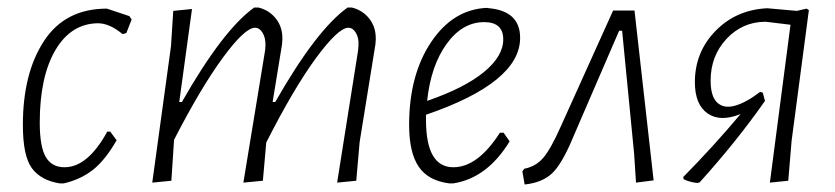

<svg xmlns="http://www.w3.org/2000/svg" viewBox="-20 -483 2227 512"><path d="M265 -460 325 -440 331 -431 317 -395 307 -392Q272 -421 241 -421Q169 -420 127.5 -349Q86 -278 86 -156Q86 -92 102 -64.5Q118 -37 152 -37Q214 -37 266 -132H274L291 -109Q260 -55 227 -29.5Q194 -4 150 6H139Q89 -2 65 -34.5Q41 -67 41 -150Q41 -288 97.5 -374Q154 -460 265 -460Z M492 -459 458 -211H465Q575 -404 658 -463H669Q698 -456 716 -433Q734 -410 733 -377L732 -364L707 -211H714Q824 -404 907 -463H918Q947 -456 965 -433Q983 -410 982 -377L981 -364L939 -104L930 -1L879 4L935 -349L936 -363Q937 -382 929 -395.5Q921 -409 909 -409Q882 -409 822.5 -328Q763 -247 690 -103L681 -1L629 4L687 -349L688 -363Q688 -383 680 -396Q672 -409 660 -409Q633 -409 574.5 -329.5Q516 -250 444 -110V-108L437 -1L386 4L436 -360L442 -454Z M1339 -106Q1279 -8 1189 6H1178Q1122 -1 1096.5 -38.5Q1071 -76 1071 -150Q1071 -283 1129.5 -370.5Q1188 -458 1278 -462L1285 -461Q1367 -453 1367 -382Q1367 -263 1116 -177V-163Q1116 -37 1189 -37Q1254 -37 1313 -129H1323ZM1271 -424Q1213 -424 1171 -366Q1129 -308 1119 -214Q1218 -248 1270 -290.5Q1322 -333 1322 -378Q1322 -424 1271 -424Z M1615 -455H1672L1723 -2L1676 4L1671 -73L1639 -401H1631L1510 -121Q1480 -48 1453.5 -22Q1427 4 1379 9L1373 -26L1378 -33Q1409 -39 1429 -62.5Q1449 -86 1476 -147Z M1840 5Q1820 3 1803 -5L1802 -11Q1882 -92 1955 -179Q1901 -157 1867 -180.5Q1833 -204 1833 -264Q1833 -344 1888 -400.5Q1943 -457 2026 -461L2105 -454L2131 -460L2137 -456L2091 -108L2082 -1L2033 4L2088 -417L2022 -425Q1960 -425 1917.5 -379.5Q1875 -334 1875 -268Q1875 -226 1892.5 -209.5Q1910 -193 1939.5 -201Q1969 -209 2007 -238L2014 -236L2020 -214Q1946 -108 1846 3Z"/></svg>

Font: Alegreya Sans Light
Style: Italic
Weight: 300
Italic angle: -7°
Designer: Juan Pablo del Peral
Foundry: Huerta Tipografica
Version: Version 2.007